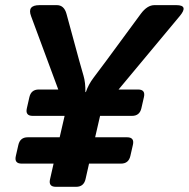

<svg xmlns="http://www.w3.org/2000/svg" viewBox="-20 -720 728 740"><path d="M99.6 -658.2Q84 -700.2 132.3 -700.2H199.2Q227.1 -700.2 236.3 -666.5L285.6 -485.4Q294.4 -453.1 302 -427.7Q309.6 -402.3 309.1 -365.2H311Q320.3 -393.6 340.8 -420.7Q361.3 -447.8 389.2 -485.4L522.5 -666.5Q547.4 -700.2 575.2 -700.2H659.7Q708 -700.2 672.9 -658.2L437 -375H512.2Q541.5 -375 534.7 -345.7L524.9 -302.7Q518.1 -273.4 488.8 -273.4H365.7L346.7 -190.9H469.7Q499 -190.9 492.2 -161.6L482.4 -118.7Q475.6 -89.4 446.3 -89.4H323.2L309.6 -29.3Q302.7 0 273.4 0H195.3Q166 0 172.9 -29.3L186.5 -89.4H63.5Q34.2 -89.4 41 -118.7L50.8 -161.6Q57.6 -190.9 86.9 -190.9H210L229 -273.4H106Q76.7 -273.4 83.5 -302.7L93.3 -345.7Q100.1 -375 129.4 -375H204.6Z"/></svg>

Font: Istok
Style: Bold Italic
Weight: 700
Italic angle: -13°
Designer: Andrey V. Panov
Foundry: Andrey V. Panov
Version: Version 1.0.3